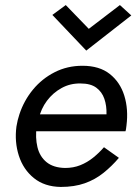

<svg xmlns="http://www.w3.org/2000/svg" viewBox="-20 -730 540 759"><path d="M103 -278H401Q402 -312 392.5 -339.5Q383 -367 360.5 -383.5Q338 -400 299 -400Q258 -401 223.5 -382Q189 -363 165.5 -331.5Q142 -300 133 -260L125 -230Q119 -186 128 -148.5Q137 -111 164 -89Q191 -67 237 -66Q270 -66 297.5 -77Q325 -88 348.5 -107Q372 -126 391 -148L450 -106Q422 -73 389 -46.5Q356 -20 315 -5.5Q274 9 220 9Q156 8 114 -26Q72 -60 54.5 -114.5Q37 -169 45 -230Q47 -243 50 -255Q53 -267 57 -279Q75 -333 110.5 -376Q146 -419 196 -444.5Q246 -470 306 -470Q373 -470 414 -437.5Q455 -405 471.5 -351.5Q488 -298 480 -234Q479 -228 478.5 -222.5Q478 -217 476 -211H92ZM454 -710 499 -669 321 -530 187 -671 240 -710 331 -616Z"/></svg>

Font: Jost
Style: Italic
Weight: 400
Italic angle: -5°
Version: Version 3.710